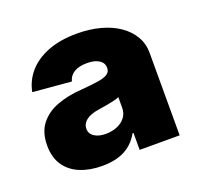

<svg xmlns="http://www.w3.org/2000/svg" viewBox="-84 -835 639 610"><g transform="rotate(-20 235.5 -530.5)"><path d="M165 -319.3Q123.5 -319.3 91.1 -332.5Q58.6 -345.7 40.3 -372.6Q22 -399.4 22 -439.9Q22 -484.4 43.7 -512Q65.4 -539.6 102.1 -553.2Q138.7 -566.9 183.6 -569.8Q221.2 -572.8 243.7 -576.4Q266.1 -580.1 275.9 -587.2Q285.6 -594.2 285.6 -606V-607.4Q285.6 -624 270.8 -633.5Q255.9 -643.1 230.5 -643.1Q203.1 -643.1 186.5 -633.1Q169.9 -623 165.5 -604.5L35.6 -615.7Q42.5 -652.3 67.1 -680.9Q91.8 -709.5 133.3 -725.8Q174.8 -742.2 232.4 -742.2Q275.4 -742.2 311.3 -732.4Q347.2 -722.7 373.3 -704.6Q399.4 -686.5 414.1 -661.4Q428.7 -636.2 428.7 -605.5V-326.7H293.5V-384.3H290.5Q272 -351.1 241.2 -335.2Q210.4 -319.3 165 -319.3ZM210 -411.1Q231 -411.1 248.5 -418.2Q266.1 -425.3 276.6 -439Q287.1 -452.6 287.1 -471.7V-507.3Q279.8 -503.9 267.8 -501.2Q255.9 -498.5 242.4 -496.1Q229 -493.7 215.3 -491.7Q186 -487.3 171.6 -475.6Q157.2 -463.9 157.2 -447.8Q157.2 -430.2 172.1 -420.7Q187 -411.1 210 -411.1Z"/></g></svg>

Font: Inter 17pt Black
Style: Regular
Weight: 900
Version: Version 4.001;git-66647c0bb